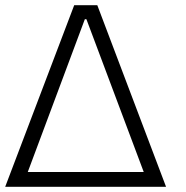

<svg xmlns="http://www.w3.org/2000/svg" viewBox="-58 -720 715 740"><path d="M-38 0H582L317 -700H228ZM49 -57 269 -646H275L496 -57Z"/></svg>

Font: Fixel Display 20240404 Light
Style: Italic
Weight: 300
Italic angle: -10°
Designer: AlfaBravo + MacPaw
Foundry: Kyrylo Tkachov, Marchela Mozhyna, Serhii Makarenko, Maria Weinstein, Zakhar Kryvoshyya
Version: Version 1.211;Glyphs 3.2 (3225)